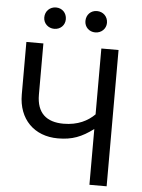

<svg xmlns="http://www.w3.org/2000/svg" viewBox="-59 -921 717 967"><g transform="rotate(5 300.0 -437.5)"><path d="M185 -767C216 -767 239 -790 239 -820C239 -852 216 -875 185 -875C154 -875 130 -852 130 -820C130 -790 154 -767 185 -767ZM392 -767C423 -767 447 -790 447 -820C447 -852 423 -875 392 -875C361 -875 338 -852 338 -820C338 -790 361 -767 392 -767ZM430 -689V-356C396 -322 346 -295 273 -295C187 -295 137 -337 137 -430V-689H51V-423C51 -299 131 -219 251 -219C324 -219 371 -238 430 -282V0H517V-689Z"/></g></svg>

Font: FiraMono Nerd Font
Style: Regular
Weight: 400
Designer: Carrois Corporate & Edenspiekermann AG
Foundry: Carrois Corporate GbR & Edenspiekermann AG
Version: Version 003.206;Nerd Fonts 3.3.0